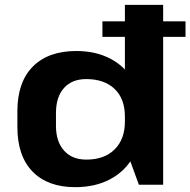

<svg xmlns="http://www.w3.org/2000/svg" viewBox="-20 -760 783 790"><path d="M289.6 10.1Q176.3 10.1 113.9 -54.1Q51.5 -118.3 51.5 -237.6V-302.4Q51.5 -421.7 114.9 -485.9Q178.4 -550.1 293.8 -550.1Q374 -550.1 434.1 -518.5Q494.3 -487 527.4 -429.2Q560.5 -371.3 560.5 -292.2V-251.2Q560.5 -171.6 527.1 -113Q493.8 -54.5 432.6 -22.2Q371.4 10.1 289.6 10.1ZM334.9 -103.3Q409.7 -103.3 451.8 -145.4Q493.9 -187.4 493.9 -259.7V-280.8Q493.9 -353.5 451.6 -394.1Q409.2 -434.6 334.9 -434.6Q275.9 -434.6 243.1 -397.7Q210.3 -360.8 210.3 -295.4V-242Q210.3 -177.7 243.4 -140.5Q276.4 -103.3 334.9 -103.3ZM493.9 -157.6V-740H651.3V0H551.4ZM743.3 -672.3V-608.2H401.4V-672.3Z"/></svg>

Font: Pathway Extreme 8pt Thin 12pt
Style: Regular
Weight: 100
Version: Version 1.001;gftools[0.9.26]